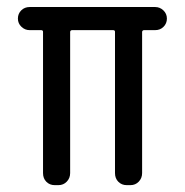

<svg xmlns="http://www.w3.org/2000/svg" viewBox="-20 -540 540 560"><path d="M66.4 -452.1Q52.7 -452.1 42.5 -461.9Q32.2 -471.7 32.2 -485.8Q32.2 -500 42 -509.8Q51.8 -519.5 66.4 -519.5H432.6Q446.3 -519.5 456.5 -509.8Q466.8 -500 466.8 -485.8Q466.8 -471.7 457 -461.9Q447.3 -452.1 432.6 -452.1H400.4Q395.5 -452.1 394.5 -447.3V-35.2Q394.5 -20.5 384.8 -10.3Q375 0 360.4 0H349.6Q335 0 325.2 -9.8Q315.4 -19.5 315.4 -35.2V-447.3Q315.4 -452.1 309.6 -452.1H190.4Q185.5 -452.1 184.6 -447.3V-35.2Q184.6 -20.5 174.8 -10.3Q165 0 150.4 0H139.6Q125 0 115.2 -9.8Q105.5 -19.5 105.5 -35.2V-447.3Q105.5 -452.1 99.6 -452.1Z"/></svg>

Font: Rounded-L Mgen+ 2m regular
Style: Regular
Weight: 400
Designer: [Source Han Sans]
Ryoko NISHIZUKA  (kana & ideographs); Paul D. Hunt (Latin, Greek & Cyrillic); Wenlong ZHANG  (bopomofo
Version: Version 1.059.20150602